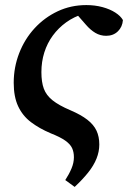

<svg xmlns="http://www.w3.org/2000/svg" viewBox="-20 -529 504 756"><path d="M237 180Q252 157 261.5 134.5Q271 112 271 90Q271 70 264 54.5Q257 39 237.5 25Q218 11 180 -4Q135 -23 102 -48Q69 -73 51.5 -110.5Q34 -148 34 -203Q34 -264 55.5 -319.5Q77 -375 116 -417.5Q155 -460 207 -484.5Q259 -509 320 -509Q354 -509 383.5 -501Q413 -493 434 -479.5Q455 -466 464 -450Q462 -423 444 -405.5Q426 -388 398 -388Q375 -388 355.5 -399.5Q336 -411 318 -432L269 -488H340V-475H310Q271 -463 240.5 -441Q210 -419 188 -389Q166 -359 154.5 -322.5Q143 -286 143 -245Q143 -206 152.5 -180Q162 -154 187 -134Q212 -114 257 -95Q299 -77 324 -57.5Q349 -38 360 -14.5Q371 9 371 40Q371 68 360 95.5Q349 123 327 150.5Q305 178 274 207Z"/></svg>

Font: Source Serif 4 SemiBold
Style: Italic
Weight: 600
Italic angle: -12°
Designer: Frank Grießhammer
Foundry: Adobe Systems Incorporated
Version: Version 4.004;hotconv 1.0.116;makeotfexe 2.5.65601